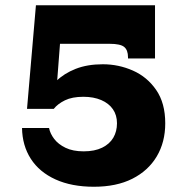

<svg xmlns="http://www.w3.org/2000/svg" viewBox="-20 -702 721 732"><path d="M338 10Q253 10 191.5 -18Q130 -46 97.5 -96.5Q65 -147 64 -214H167Q171 -193 186.5 -172.5Q202 -152 230 -138.5Q258 -125 299 -125Q341 -125 369.5 -139Q398 -153 412 -177Q426 -201 426 -232Q426 -263 410.5 -285.5Q395 -308 366 -320.5Q337 -333 298 -333Q255 -333 227.5 -319.5Q200 -306 185 -287L141 -322Q163 -362 193.5 -392Q224 -422 268.5 -439.5Q313 -457 372 -457Q432 -457 486.5 -433Q541 -409 575.5 -359Q610 -309 610 -232Q610 -160 577.5 -105.5Q545 -51 484.5 -20.5Q424 10 338 10ZM83 -287 117 -682H220L192 -316L185 -287ZM191 -535 117 -682H571V-535ZM468 -484Q468 -511 453.5 -523Q439 -535 398 -535H571V-479H468Z"/></svg>

Font: Montagu Slab 24pt
Style: Bold
Weight: 700
Designer: Florian Karsten
Foundry: Florian Karsten
Version: Version 1.000